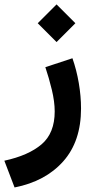

<svg xmlns="http://www.w3.org/2000/svg" viewBox="-42 -576 425 862"><path d="M211.9 -556.2 296.4 -471.7 211.9 -387.2 127.4 -471.7ZM23.4 265.6 -22.5 145.5Q85.9 122.1 144.8 71.8Q203.6 21.5 203.6 -75.7Q203.6 -119.6 190.7 -173.1Q177.7 -226.6 161.6 -274.4L283.2 -314.5Q301.8 -261.7 311.8 -202.9Q321.8 -144 321.8 -88.9Q321.8 58.6 241.9 148.4Q162.1 238.3 23.4 265.6Z"/></svg>

Font: Vazirmatn FD
Style: Bold
Weight: 700
Designer: Saber Rastikerdar
Foundry: Saber Rastikerdar
Version: Version 33.001